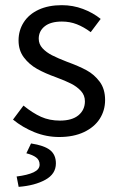

<svg xmlns="http://www.w3.org/2000/svg" viewBox="-20 -518 458 743"><path d="M52.2 205.1 44.4 165Q86.9 159.7 110.1 148.7Q133.3 137.7 133.3 119.1Q133.3 101.1 119.6 91.1Q106 81.1 82 75.2L100.1 37.1Q150.9 44.9 173.6 62.7Q196.3 80.6 196.3 114.3Q196.3 155.3 155.5 177.7Q114.7 200.2 52.2 205.1ZM211.9 -51.3Q258.8 -51.3 283.7 -72Q308.6 -92.8 308.6 -126Q308.6 -149.4 293 -166.3Q277.3 -183.1 255.1 -194.3Q232.9 -205.6 197.3 -218.8Q154.8 -233.9 123.8 -251.2Q92.8 -268.6 72.3 -295.9Q51.8 -323.2 51.8 -361.3Q51.8 -400.4 71.8 -431.6Q91.8 -462.9 129.6 -480.5Q167.5 -498 219.2 -498Q262.2 -498 301 -483.4Q339.8 -468.8 369.6 -444.8L331.1 -393.6Q304.2 -413.6 277.3 -424.1Q250.5 -434.6 219.7 -434.6Q175.8 -434.6 152.8 -416Q129.9 -397.5 129.9 -368.2Q129.9 -347.2 144.5 -331.3Q159.2 -315.4 181.6 -304Q204.1 -292.5 238.3 -279.3Q285.2 -262.2 314.9 -246.1Q344.7 -230 365.7 -201.9Q386.7 -173.8 386.7 -130.9Q386.7 -90.8 366 -58.3Q345.2 -25.9 304.9 -6.8Q264.6 12.2 209 12.2Q159.7 12.2 113.5 -6.3Q67.4 -24.9 30.3 -55.2L70.8 -109.4Q106.4 -80.6 138.9 -65.9Q171.4 -51.3 211.9 -51.3Z"/></svg>

Font: Varta
Style: Regular
Weight: 400
Designer: Joana Correia, Viktoriya Grabowska, Eben Sorkin
Foundry: Sorkin Type
Version: Version 1.002; ttfautohint (v1.3) -l 8 -r 24 -G 200 -x 12 -H